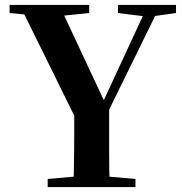

<svg xmlns="http://www.w3.org/2000/svg" viewBox="-20 -761 741 781"><path d="M174 0V-33L332 -47H371L531 -33V0ZM279 0Q280 -39 280.5 -71.5Q281 -104 281.5 -140.5Q282 -177 282 -224.5Q282 -272 282 -339H424Q424 -272 424 -225Q424 -178 424 -141.5Q424 -105 424.5 -72Q425 -39 426 0ZM301 -252 60 -741H221L417 -322H388L395 -338L582 -741H633L393 -252ZM19 -708V-741H343V-708L205 -694H166ZM460 -708V-741H696V-708L596 -694H573Z"/></svg>

Font: Noto Serif KR ExtraLight
Style: Bold
Weight: 700
Version: Version 2.002-H1;hotconv 1.1.0;makeotfexe 2.6.0